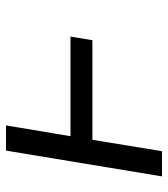

<svg xmlns="http://www.w3.org/2000/svg" viewBox="20 -580 560 640"><g transform="rotate(-90 300.0 -260.0)"><path d="M32 0 118 -520H202L166 -305H498L486 -232H154L116 0Z"/></g></svg>

Font: Iosevka Aile Oblique
Style: Regular
Weight: 400
Italic angle: -9°
Designer: Belleve Invis
Foundry: Belleve Invis
Version: Version 31.1.0; ttfautohint (v1.8.4)